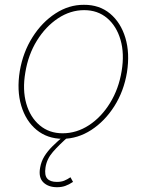

<svg xmlns="http://www.w3.org/2000/svg" viewBox="-20 -574 619 810"><path d="M244.1 11.7Q179.7 11.2 134.3 -26.1Q88.9 -63.5 69.6 -128.2Q50.3 -192.9 63.5 -274.4Q77.1 -354 117.2 -417.2Q157.2 -480.5 214.1 -517.3Q271 -554.2 334 -553.7Q399.4 -554.2 444.6 -516.4Q489.7 -478.5 509 -414.1Q528.3 -349.6 515.6 -268.6Q502.4 -189 462.2 -125.7Q421.9 -62.5 365 -25.6Q308.1 11.2 244.1 11.7ZM244.1 -11.7Q303.2 -11.7 355.5 -45.9Q407.7 -80.1 444.3 -139.6Q481 -199.2 493.2 -274.4Q505.4 -347.7 488.5 -405.8Q471.7 -463.9 431.9 -497.6Q392.1 -531.2 335 -531.2Q276.9 -531.2 224.6 -496.6Q172.4 -461.9 135.7 -402.6Q99.1 -343.3 86.9 -268.6Q74.2 -195.3 90.8 -137.2Q107.4 -79.1 147.5 -45.4Q187.5 -11.7 244.1 -11.7ZM220.7 215.8Q183.6 215.8 162.6 195.1Q141.6 174.3 149.4 132.8Q153.8 107.4 167.2 85.4Q180.7 63.5 201.7 42.7Q222.7 22 249 0H271.5Q229.5 36.6 203.4 66.7Q177.2 96.7 171.9 132.8Q167 165.5 179.4 179.4Q191.9 193.4 219.7 193.4Q238.3 193.4 251 188.2Q263.7 183.1 277.3 173.8L288.1 193.4Q270.5 205.1 255.1 210.4Q239.7 215.8 220.7 215.8Z"/></svg>

Font: Inter Tight Thin
Style: Italic
Weight: 250
Italic angle: -9.39999°
Designer: Rasmus Andersson
Foundry: rsms
Version: Version 3.004